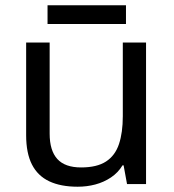

<svg xmlns="http://www.w3.org/2000/svg" viewBox="-20 -697 658 727"><path d="M533 -536V0H461L448 -71H444Q427 -43 400 -25Q373 -7 341 1.5Q309 10 274 10Q210 10 166.5 -10.5Q123 -31 101 -74Q79 -117 79 -185V-536H168V-191Q168 -127 197 -95Q226 -63 287 -63Q347 -63 381.5 -85.5Q416 -108 430.5 -151.5Q445 -195 445 -257V-536ZM457 -677V-606H160V-677Z"/></svg>

Font: Noto Sans Devanagari
Style: Regular
Weight: 400
Designer: Jelle Bosma - Monotype Design Team
Foundry: Monotype Imaging Inc.
Version: Version 2.003